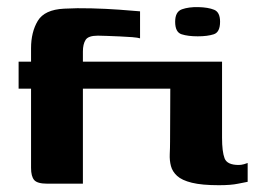

<svg xmlns="http://www.w3.org/2000/svg" viewBox="-20 -530 761 554"><path d="M33.7 -352H69.6V-390.7Q69.6 -437.4 89 -469.8Q108.5 -502.2 165 -505Q201.7 -507.1 243.8 -505.9Q286 -504.8 323.7 -502.1Q361.4 -499.4 384.1 -497.3V-419.4Q377.9 -421.4 361.7 -422.8Q345.5 -424.1 325.8 -424.9Q306.1 -425.8 288.7 -426.4Q271.3 -427.1 262.4 -427.1Q234.7 -427.1 227 -414.9Q219.2 -402.7 219.2 -381.2V-352H471.7V-274.1H219.2V0H116.7Q87.6 0 78.6 -10.6Q69.6 -21.1 69.6 -45.6V-274.1H33.7ZM620.7 -352Q620.7 -307.6 620.7 -275Q620.7 -242.3 620.7 -209.6Q620.7 -176.8 620.7 -132.4Q620.7 -92.4 628 -73.2Q635.3 -54 668.9 -54Q676 -54 684 -56.2Q692 -58.4 694.6 -59.7V-5.4Q687.5 -4.4 667.1 0Q646.7 4.4 611.5 4.4Q562.5 4.4 533.7 -2.7Q504.9 -9.8 491.2 -22.3Q477.4 -34.9 473.2 -51Q469 -67.1 469.8 -85.2Q470.7 -103.3 470.7 -121.7Q470.7 -163.5 471.1 -205.4Q471.4 -247.3 471.4 -285.5Q471.4 -323.6 471.4 -352Q508.8 -352 546.1 -352Q583.4 -352 620.7 -352ZM485.4 -467.3Q485.4 -496.2 505 -503.2Q524.6 -510.1 552.3 -509.5Q580.9 -508.8 597.9 -501.8Q615 -494.8 615 -467.3Q615 -437 596.8 -431.1Q578.6 -425.2 550.5 -425.2Q522.5 -425.2 504 -431.1Q485.4 -437 485.4 -467.3Z"/></svg>

Font: Genos Thin
Style: Regular
Weight: 100
Designer: Robert E. Leuschke
Foundry: Robert E. Leuschke
Version: Version 1.010